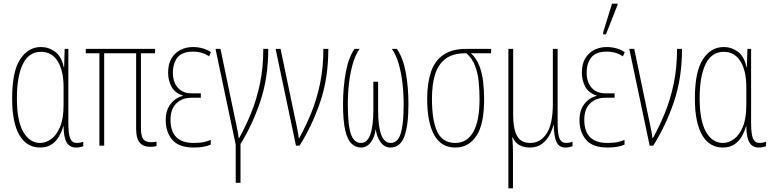

<svg xmlns="http://www.w3.org/2000/svg" viewBox="-20 -793 4202 1045"><path d="M198 10Q125 10 85.5 -58Q46 -126 46 -257Q46 -403 89.5 -470Q133 -537 203 -537Q245 -537 280 -511.5Q315 -486 327 -427H329L332 -527H352V-126Q352 -62 362.5 -38.5Q373 -15 398 -15Q405 -15 415 -16.5Q425 -18 433 -22V3Q427 5 417.5 7.5Q408 10 394 10Q360 10 343.5 -16.5Q327 -43 326 -105H324Q317 -79 302.5 -52.5Q288 -26 262.5 -8Q237 10 198 10ZM199 -15Q229 -15 258.5 -36Q288 -57 307 -102.5Q326 -148 326 -222V-319Q326 -408 294 -459.5Q262 -511 203 -511Q137 -511 104.5 -444.5Q72 -378 72 -257Q72 -136 106.5 -75.5Q141 -15 199 -15Z M798 6Q758 6 739.5 -18Q721 -42 721 -91V-503H547V0H521V-503H447V-527H824V-503H747V-97Q747 -54 759 -36.5Q771 -19 803 -19Q817 -19 832 -22V2Q829 3 820 4.5Q811 6 798 6Z M1035 10Q954 10 918 -32Q882 -74 882 -139Q882 -193 908.5 -227Q935 -261 975 -271V-273Q932 -287 913.5 -321Q895 -355 895 -398Q895 -446 914 -476.5Q933 -507 963.5 -522Q994 -537 1030 -537Q1058 -537 1084 -529.5Q1110 -522 1128 -509L1118 -486Q1104 -497 1081 -504.5Q1058 -512 1031 -512Q971 -512 946 -480Q921 -448 921 -398Q921 -346 948 -315.5Q975 -285 1024 -285H1073V-261H1024Q971 -261 939.5 -230Q908 -199 908 -141Q908 -15 1034 -15Q1068 -15 1090.5 -20Q1113 -25 1127 -32V-6Q1093 10 1035 10Z M1263 202V-5L1153 -527H1180L1258 -153Q1260 -145 1264 -125.5Q1268 -106 1272.5 -83.5Q1277 -61 1279 -42H1282Q1317 -105 1347 -178.5Q1377 -252 1395 -338.5Q1413 -425 1413 -527H1440Q1440 -370 1397 -242Q1354 -114 1289 -9V202Z M1591 0 1480 -527H1507L1585 -153Q1587 -145 1591 -125.5Q1595 -106 1599.5 -83.5Q1604 -61 1606 -42H1609Q1644 -105 1674 -178.5Q1704 -252 1722 -338.5Q1740 -425 1740 -527H1767Q1767 -367 1722.5 -237Q1678 -107 1610 0Z M1946 10Q1915 10 1892.5 -12Q1870 -34 1858.5 -86Q1847 -138 1847 -226Q1847 -317 1862 -399Q1877 -481 1910 -527H1937Q1914 -494 1900 -445.5Q1886 -397 1879.5 -340.5Q1873 -284 1873 -226Q1873 -111 1890 -63Q1907 -15 1945 -15Q1979 -15 1995.5 -61.5Q2012 -108 2012 -193V-348H2038V-193Q2038 -15 2106 -15Q2144 -15 2160.5 -65Q2177 -115 2177 -226Q2177 -284 2170.5 -340.5Q2164 -397 2150 -445.5Q2136 -494 2113 -527H2140Q2174 -478 2188.5 -398Q2203 -318 2203 -226Q2203 -109 2180.5 -49.5Q2158 10 2105 10Q2073 10 2052 -18.5Q2031 -47 2025 -88H2024Q2020 -48 1998.5 -19Q1977 10 1946 10Z M2458 10Q2381 10 2343 -58.5Q2305 -127 2305 -256Q2305 -340 2325.5 -401Q2346 -462 2393 -494.5Q2440 -527 2518 -527H2653V-503H2543Q2573 -476 2588.5 -436Q2604 -396 2609.5 -349Q2615 -302 2615 -253Q2615 -117 2573 -53.5Q2531 10 2458 10ZM2458 -15Q2522 -15 2556 -75Q2590 -135 2590 -253Q2590 -301 2585.5 -347.5Q2581 -394 2566 -434Q2551 -474 2519 -503H2513Q2445 -503 2405 -473Q2365 -443 2348 -388Q2331 -333 2331 -256Q2331 -137 2360 -76Q2389 -15 2458 -15Z M2747 232V-527H2773V-167Q2773 -92 2794 -53.5Q2815 -15 2866 -15Q2922 -15 2955.5 -67Q2989 -119 2989 -228V-527H3015V-126Q3015 -62 3025.5 -38.5Q3036 -15 3061 -15Q3068 -15 3078 -16.5Q3088 -18 3096 -22V3Q3090 5 3080.5 7.5Q3071 10 3057 10Q3023 10 3009 -20Q2995 -50 2994 -112H2992Q2987 -89 2972 -60Q2957 -31 2930.5 -10.5Q2904 10 2864 10Q2831 10 2807.5 -3Q2784 -16 2770 -45H2768Q2771 -14 2771.5 9.5Q2772 33 2772 54V232Z M3287 10Q3206 10 3170 -32Q3134 -74 3134 -139Q3134 -193 3160.5 -227Q3187 -261 3227 -271V-273Q3184 -287 3165.5 -321Q3147 -355 3147 -398Q3147 -446 3166 -476.5Q3185 -507 3215.5 -522Q3246 -537 3282 -537Q3310 -537 3336 -529.5Q3362 -522 3380 -509L3370 -486Q3356 -497 3333 -504.5Q3310 -512 3283 -512Q3223 -512 3198 -480Q3173 -448 3173 -398Q3173 -346 3200 -315.5Q3227 -285 3276 -285H3325V-261H3276Q3223 -261 3191.5 -230Q3160 -199 3160 -141Q3160 -15 3286 -15Q3320 -15 3342.5 -20Q3365 -25 3379 -32V-6Q3345 10 3287 10ZM3263 -606V-618L3311 -773H3341V-766L3278 -606Z M3516 0 3405 -527H3432L3510 -153Q3512 -145 3516 -125.5Q3520 -106 3524.5 -83.5Q3529 -61 3531 -42H3534Q3569 -105 3599 -178.5Q3629 -252 3647 -338.5Q3665 -425 3665 -527H3692Q3692 -367 3647.5 -237Q3603 -107 3535 0Z M3914 10Q3841 10 3801.5 -58Q3762 -126 3762 -257Q3762 -403 3805.5 -470Q3849 -537 3919 -537Q3961 -537 3996 -511.5Q4031 -486 4043 -427H4045L4048 -527H4068V-126Q4068 -62 4078.5 -38.5Q4089 -15 4114 -15Q4121 -15 4131 -16.5Q4141 -18 4149 -22V3Q4143 5 4133.5 7.5Q4124 10 4110 10Q4076 10 4059.5 -16.5Q4043 -43 4042 -105H4040Q4033 -79 4018.5 -52.5Q4004 -26 3978.5 -8Q3953 10 3914 10ZM3915 -15Q3945 -15 3974.5 -36Q4004 -57 4023 -102.5Q4042 -148 4042 -222V-319Q4042 -408 4010 -459.5Q3978 -511 3919 -511Q3853 -511 3820.5 -444.5Q3788 -378 3788 -257Q3788 -136 3822.5 -75.5Q3857 -15 3915 -15Z"/></svg>

Font: Noto Sans ExtraCondensed Thin
Style: Regular
Weight: 100
Width: 2
Designer: Monotype Design Team
Foundry: Monotype Imaging Inc.
Version: Version 2.013; ttfautohint (v1.8.4.7-5d5b)